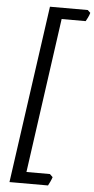

<svg xmlns="http://www.w3.org/2000/svg" viewBox="-62 -817 501 1018"><g transform="rotate(5 188.5 -308.5)"><path d="M377.4 -767.1Q374.5 -754.9 367.4 -741Q360.4 -727.1 356.9 -721.2H229L113.8 103H238.8L254.4 118.2Q251.5 127.9 245.1 141.8Q238.8 155.8 233.9 164.1H28.8L161.6 -780.8H362.8Z"/></g></svg>

Font: Gentium Book Plus
Style: Italic
Weight: 400
Italic angle: -8°
Designer: Victor Gaultney, Annie Olsen, Iska Routamaa, Becca Hirsbrunner
Foundry: SIL International
Version: Version 6.101